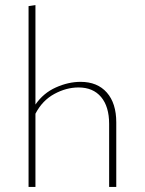

<svg xmlns="http://www.w3.org/2000/svg" viewBox="-20 -733 567 753"><path d="M436 -253V0H408V-247Q408 -315 376.5 -352.5Q345 -390 288 -390Q240 -390 193 -364.5Q146 -339 119 -287V0H92V-709L119 -713V-323Q150 -368 199 -390Q248 -412 296 -412Q362 -412 399 -370Q436 -328 436 -253Z"/></svg>

Font: Ysabeau Extralight
Style: Regular
Weight: 200
Designer: Christian Thalmann (Catharsis Fonts)
Version: Version 0.003